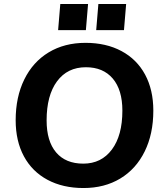

<svg xmlns="http://www.w3.org/2000/svg" viewBox="-20 -938 835 968"><path d="M59 -332Q59 -449 102.5 -537.5Q146 -626 225.5 -674Q305 -722 411 -722Q515 -722 592.5 -680.5Q670 -639 711.5 -562Q753 -485 753 -380Q753 -263 709.5 -174.5Q666 -86 586.5 -38Q507 10 401 10Q297 10 219.5 -31.5Q142 -73 100.5 -150Q59 -227 59 -332ZM597 -380Q597 -485 548.5 -542Q500 -599 413 -599Q320 -599 267.5 -528Q215 -457 215 -331Q215 -226 263 -169.5Q311 -113 400 -113Q491 -113 544 -184Q597 -255 597 -380ZM284 -918H424L413 -786H273ZM476 -918H616L605 -786H465Z"/></svg>

Font: Muli ExtraBold
Style: Italic
Weight: 800
Italic angle: -4.541°
Designer: Vernon Adams
Foundry: Vernon Adams
Version: Version 2.000